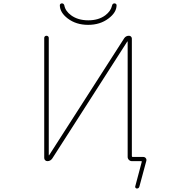

<svg xmlns="http://www.w3.org/2000/svg" viewBox="-20 -960 1040 1117"><path d="M776.4 136.7Q771.5 136.7 768.6 132.8Q765.6 128.9 766.6 125L804.7 -18.6Q805.7 -22.5 801.8 -22.5H747.1Q737.3 -22.5 730 -29.8Q722.7 -37.1 722.7 -46.9V-717.8Q722.7 -718.8 721.7 -718.8Q720.7 -718.8 720.7 -718.8L284.2 -38.1Q273.4 -22.5 255.9 -22.5Q248 -22.5 242.7 -27.8Q237.3 -33.2 237.3 -41V-739.3Q237.3 -745.1 241.2 -748.5Q245.1 -752 250.5 -752Q255.9 -752 259.8 -748.5Q263.7 -745.1 263.7 -739.3V-57.6Q263.7 -56.6 264.6 -56.2Q265.6 -55.7 265.6 -56.6L703.1 -738.3Q712.9 -752 730.5 -752Q737.3 -752 742.2 -747.1Q747.1 -742.2 747.1 -735.4V-51.8Q747.1 -46.9 752 -46.9H813.5Q822.3 -46.9 828.1 -40Q832 -35.2 832 -29.3Q832 -26.4 831.1 -23.4L791 125Q788.1 136.7 776.4 136.7ZM374 -852.5Q328.1 -887.7 328.1 -929.7Q328.1 -933.6 331.1 -936.5Q334 -940.4 339.8 -940.4Q351.6 -940.4 354.5 -927.7Q360.4 -895.5 393.6 -871.1Q433.6 -841.8 493.7 -841.8Q553.7 -841.8 592.8 -871.1Q625 -895.5 631.8 -927.7Q634.8 -940.4 646.5 -940.4Q651.4 -940.4 655.3 -936.5Q658.2 -933.6 658.2 -929.7Q658.2 -887.7 611.3 -852.5Q562.5 -815.4 492.7 -815.4Q422.9 -815.4 374 -852.5Z"/></svg>

Font: Rounded-X Mgen+ 1mn thin
Style: Regular
Weight: 100
Designer: [Source Han Sans]
Ryoko NISHIZUKA  (kana & ideographs); Paul D. Hunt (Latin, Greek & Cyrillic); Wenlong ZHANG  (bopomofo
Version: Version 1.059.20150602